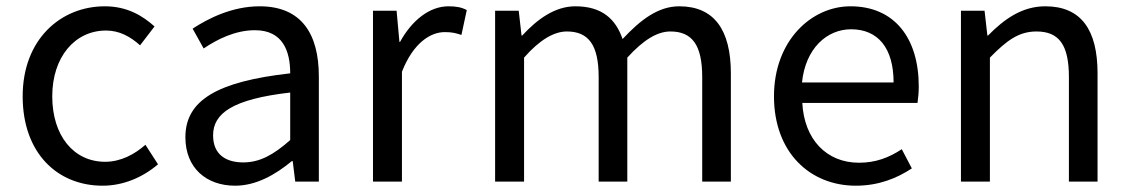

<svg xmlns="http://www.w3.org/2000/svg" viewBox="-20 -577 3591 610"><path d="M306 13C371 13 433 -13 482 -55L442 -117C408 -87 364 -63 314 -63C214 -63 146 -146 146 -271C146 -396 218 -480 317 -480C359 -480 394 -461 425 -433L471 -493C433 -527 384 -557 313 -557C173 -557 52 -452 52 -271C52 -91 162 13 306 13Z M727 13C794 13 855 -22 907 -65H910L918 0H993V-334C993 -469 938 -557 805 -557C717 -557 641 -518 592 -486L627 -423C670 -452 727 -481 790 -481C879 -481 902 -414 902 -344C671 -318 569 -259 569 -141C569 -43 636 13 727 13ZM753 -61C699 -61 657 -85 657 -147C657 -217 719 -262 902 -283V-132C849 -85 805 -61 753 -61Z M1165 0H1257V-349C1293 -441 1348 -475 1393 -475C1416 -475 1428 -472 1446 -466L1463 -545C1446 -554 1429 -557 1405 -557C1345 -557 1289 -513 1251 -444H1249L1240 -543H1165Z M1553 0H1645V-394C1694 -450 1740 -477 1781 -477C1850 -477 1882 -434 1882 -332V0H1973V-394C2024 -450 2068 -477 2110 -477C2179 -477 2211 -434 2211 -332V0H2302V-344C2302 -482 2249 -557 2138 -557C2071 -557 2015 -514 1958 -453C1936 -517 1892 -557 1808 -557C1743 -557 1687 -516 1639 -464H1637L1628 -543H1553Z M2699 13C2772 13 2830 -11 2877 -42L2845 -103C2804 -76 2762 -60 2709 -60C2606 -60 2535 -134 2529 -250H2895C2897 -264 2899 -282 2899 -302C2899 -457 2821 -557 2682 -557C2558 -557 2439 -448 2439 -271C2439 -92 2554 13 2699 13ZM2528 -315C2539 -423 2607 -484 2684 -484C2769 -484 2819 -425 2819 -315Z M3033 0H3125V-394C3179 -449 3217 -477 3273 -477C3345 -477 3376 -434 3376 -332V0H3467V-344C3467 -482 3415 -557 3301 -557C3227 -557 3170 -516 3119 -464H3117L3108 -543H3033Z"/></svg>

Font: Noto Sans CJK JP
Style: Regular
Weight: 400
Designer: Ryoko NISHIZUKA 西塚涼子 (kana, bopomofo & ideographs); Paul D. Hunt (Latin, Greek & Cyrillic); Sandoll Communications 산돌커뮤니
Foundry: Adobe
Version: Version 2.004;hotconv 1.0.118;makeotfexe 2.5.65603